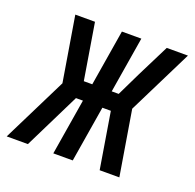

<svg xmlns="http://www.w3.org/2000/svg" viewBox="-130 -622 735 724"><g transform="rotate(20 237.0 -260.0)"><path d="M420 0H341L304 -225H270L233 0H155L192 -225H164L53 0H-32L97 -260L54 -520H133L170 -295H204L241 -520H319L282 -295H310L356 -390L421 -520H506L377 -260Z"/></g></svg>

Font: Iosevka Algr
Style: Italic
Weight: 400
Italic angle: -9°
Monospace: yes
Designer: Belleve Invis
Foundry: Belleve Invis
Version: Version 26.0.2; ttfautohint (v1.8.3)